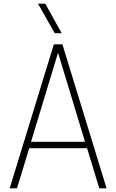

<svg xmlns="http://www.w3.org/2000/svg" viewBox="-20 -1032 637 1052"><path d="M564 0H524L457 -220H140L73 0H33L275 -789H322ZM446 -255 298 -743 150 -255ZM318 -850H280L188 -1012H228Z"/></svg>

Font: Tanohe Sans ExtraLight
Style: Regular
Weight: 250
Designer: Village Type and Design LLC & Cristiano Sobral
Foundry: Cooper Hewitt Smithsonian Design Museum
Version: Version 1.00;September 29, 2021;FontCreator 13.0.0.2655 64-b